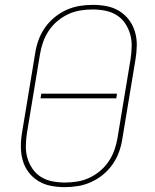

<svg xmlns="http://www.w3.org/2000/svg" viewBox="-20 -763 640 791"><path d="M247 8Q217 8 189 2.5Q161 -3 137.5 -17.5Q114 -32 97.5 -54Q81 -76 73.5 -103Q66 -130 66 -159.5Q66 -189 71 -218L125 -544Q129 -571 138.5 -597.5Q148 -624 164.5 -648Q181 -672 204 -691Q227 -710 253.5 -722Q280 -734 307.5 -738.5Q335 -743 362 -743Q392 -743 420 -737.5Q448 -732 471.5 -717.5Q495 -703 511.5 -681Q528 -659 536 -632Q544 -605 543.5 -575.5Q543 -546 538 -517L484 -191Q480 -164 470.5 -137.5Q461 -111 444.5 -87Q428 -63 405 -44Q382 -25 355.5 -13Q329 -1 301.5 3.5Q274 8 247 8ZM247 -11Q272 -11 297.5 -15Q323 -19 347 -30Q371 -41 392 -58.5Q413 -76 428 -98.5Q443 -121 451.5 -145.5Q460 -170 464 -194L518 -520Q522 -546 522.5 -572.5Q523 -599 516 -623Q509 -647 495 -667.5Q481 -688 460 -701Q439 -714 413.5 -719Q388 -724 362 -724Q337 -724 311.5 -720Q286 -716 262 -705Q238 -694 217 -676.5Q196 -659 181 -636.5Q166 -614 157.5 -589.5Q149 -565 145 -541L91 -215Q87 -189 86.5 -162.5Q86 -136 93 -112Q100 -88 114 -67.5Q128 -47 149 -34Q170 -21 195.5 -16Q221 -11 247 -11ZM147 -358 150 -377H462L459 -358Z"/></svg>

Font: Iosevka SS04 Th Ex Obl
Style: Regular
Weight: 100
Width: 7
Italic angle: -9°
Monospace: yes
Designer: Belleve Invis
Foundry: Belleve Invis
Version: Version 19.0.0; ttfautohint (v1.8.4)